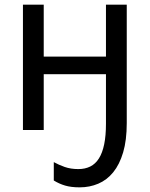

<svg xmlns="http://www.w3.org/2000/svg" viewBox="-20 -556 640 821"><path d="M320.8 245.1Q284.2 245.1 258.5 237.5Q232.9 230 210 215.8V137.2Q231 148.9 256.8 158Q282.7 167 314.9 167Q343.8 167 366 156Q388.2 145 403.1 121.3Q418 97.7 425.5 61Q433.1 24.4 433.1 -26.9V-238.8H167V0H78.1V-536.1H167V-314H433.1V-536.1H522V-29.8Q522 43.5 506.6 95.5Q491.2 147.5 464.1 180.7Q437 213.9 400.1 229.5Q363.3 245.1 320.8 245.1Z"/></svg>

Font: Apple Sans Adjectives
Style: Regular
Weight: 400
Monospace: yes
Foundry: Apple Sans Adjectives
Version: Version 0.01